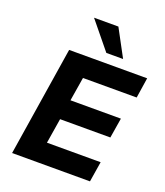

<svg xmlns="http://www.w3.org/2000/svg" viewBox="-166 -1052 1000 1163"><g transform="rotate(20 334.0 -470.0)"><path d="M51 0 162 -705H665L645 -574H299L274 -421H599L578 -292H254L228 -131H574L553 0ZM380 -765 237 -940H394L488 -765Z"/></g></svg>

Font: Nunito Sans 7pt ExtraBold
Style: Italic
Weight: 800
Italic angle: -9°
Designer: Vernon Adams
Foundry: Vernon Adams
Version: Version 3.101;gftools[0.9.27]